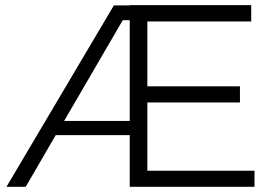

<svg xmlns="http://www.w3.org/2000/svg" viewBox="-20 -720 1059 740"><path d="M547.9 -62H960.9V0H480V-199.2H194.8L79.1 0H4.9L418.9 -699.2H480V-700.2H948.2V-637.2H547.9V-387.2H904.8V-325.2H547.9ZM227.1 -253.9H480V-642.1H453.1Z"/></svg>

Font: Montserrat arm Light
Style: Regular
Weight: 300
Designer: Julieta Ulanovsky
Foundry: Julieta Ulanovsky
Version: Version 6.000;PS 006.000;hotconv 1.0.88;makeotf.lib2.5.64775